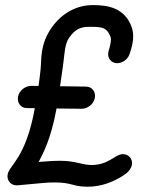

<svg xmlns="http://www.w3.org/2000/svg" viewBox="-20 -716 632 739"><path d="M248.3 -383.6 211.1 -384.1C214 -403.9 216.7 -423.5 219.6 -442.7C225.3 -479.7 227 -507.1 230.8 -528.8C233.9 -546.3 238.4 -560.2 247.4 -572.6C269.2 -602.8 289.1 -612.5 321.8 -612.7C324.4 -612.7 327 -612.8 329.4 -612.8C377 -612.8 392.1 -608.2 405.5 -573.9C407.5 -568.8 407.4 -560 405.3 -548.5C403.9 -540.3 401.5 -530.7 398.2 -520.1C397.6 -518.1 397.1 -516.2 396.8 -514.3C392.8 -491.6 408.4 -475.5 425.8 -473.1C427.4 -472.9 429.1 -472.8 430.8 -472.8C449.1 -472.8 471.8 -485.5 479.1 -509C482.7 -520.4 487.5 -534.8 490.3 -550.8C493.8 -570.5 494.2 -592.8 485.5 -615.2C458.5 -684.4 397.9 -696.4 339.4 -696.4C338.2 -696.4 337 -696.4 335.8 -696.4C277.2 -695.9 221.1 -668 181.1 -612.8C157.4 -580.1 147.2 -549.9 142.4 -522.7C137.5 -494.7 138.3 -469.8 136.2 -448.5C134.3 -428.8 131.4 -407.1 128.2 -385.1L100.4 -385.5C76.8 -385.5 53.6 -367.3 49.4 -343.6C45.3 -320 59.9 -300 83.6 -300L114 -299.6C79.1 -105.5 15.8 -81 9.4 -44.5C5.4 -21.8 21.1 -2.7 43.9 -2.7H47.5L146.4 -11.8C161 -13.1 175.2 -13.8 189.1 -13.8C260.2 -13.8 258.2 2.7 317.5 2.7C368.4 2.7 421.6 -15.5 466.6 -49.1C476.1 -56.4 485.7 -70 487.7 -80.9C491.7 -103.6 475.9 -122.7 453.2 -122.7C422.8 -122.7 399.4 -80.9 332.2 -80.9C295.4 -80.9 271.9 -97.2 209.7 -97.2C190.8 -97.2 172.2 -95.9 153.7 -94.5L128.8 -92.7C143.9 -122.4 175.2 -175.9 197.7 -298.5L294 -297.3C317.6 -297.3 340.8 -315.5 345 -339.1C349.2 -362.7 334.5 -382.7 310.9 -382.7Z"/></svg>

Font: TudorRose
Style: Oblique
Weight: 500
Italic angle: 10°
Version: Version 001.000